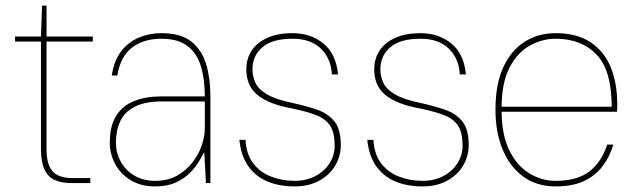

<svg xmlns="http://www.w3.org/2000/svg" viewBox="-20 -657 2273 689"><path d="M237 0Q201 0 176.5 -11Q152 -22 139.5 -49Q127 -76 127 -122V-508H34V-526H127L131 -637H147V-526H313V-508H147V-122Q147 -67 168.5 -42.5Q190 -18 240 -18H304V0Z M537 12Q486 12 449.5 -10Q413 -32 393.5 -68Q374 -104 374 -145Q374 -205 397 -241.5Q420 -278 461.5 -294.5Q503 -311 557 -311H715Q715 -374 700.5 -420.5Q686 -467 652 -492.5Q618 -518 559 -518Q495 -518 453.5 -486Q412 -454 401 -386H381Q389 -439 414.5 -472.5Q440 -506 478 -522Q516 -538 559 -538Q629 -538 667 -507.5Q705 -477 720 -426Q735 -375 735 -312V0H719L713 -111Q706 -98 693.5 -77Q681 -56 661 -36Q641 -16 610.5 -2Q580 12 537 12ZM537 -8Q582 -8 615 -26.5Q648 -45 670.5 -74Q693 -103 704 -135.5Q715 -168 715 -197V-293H562Q500 -293 463.5 -274Q427 -255 411.5 -222Q396 -189 396 -145Q396 -109 413 -77.5Q430 -46 462 -27Q494 -8 537 -8Z M1037 12Q983 12 940.5 -5.5Q898 -23 871.5 -60Q845 -97 839 -155H861Q864 -103 889 -70.5Q914 -38 953.5 -23Q993 -8 1037 -8Q1079 -8 1111.5 -25Q1144 -42 1162.5 -71Q1181 -100 1181 -134Q1181 -181 1165 -205.5Q1149 -230 1116.5 -243Q1084 -256 1032 -267Q987 -275 955 -287.5Q923 -300 903 -317Q883 -334 873.5 -356.5Q864 -379 864 -408Q864 -447 883.5 -476Q903 -505 940 -521.5Q977 -538 1030 -538Q1095 -538 1140.5 -501Q1186 -464 1193 -390H1171Q1168 -447 1131.5 -482.5Q1095 -518 1030 -518Q957 -518 921.5 -487.5Q886 -457 886 -408Q886 -382 897 -359Q908 -336 939 -318Q970 -300 1028 -288Q1078 -277 1117.5 -263.5Q1157 -250 1180 -221.5Q1203 -193 1203 -137Q1203 -97 1183 -63Q1163 -29 1125.5 -8.5Q1088 12 1037 12Z M1496 12Q1442 12 1399.5 -5.5Q1357 -23 1330.5 -60Q1304 -97 1298 -155H1320Q1323 -103 1348 -70.5Q1373 -38 1412.5 -23Q1452 -8 1496 -8Q1538 -8 1570.5 -25Q1603 -42 1621.5 -71Q1640 -100 1640 -134Q1640 -181 1624 -205.5Q1608 -230 1575.5 -243Q1543 -256 1491 -267Q1446 -275 1414 -287.5Q1382 -300 1362 -317Q1342 -334 1332.5 -356.5Q1323 -379 1323 -408Q1323 -447 1342.5 -476Q1362 -505 1399 -521.5Q1436 -538 1489 -538Q1554 -538 1599.5 -501Q1645 -464 1652 -390H1630Q1627 -447 1590.5 -482.5Q1554 -518 1489 -518Q1416 -518 1380.5 -487.5Q1345 -457 1345 -408Q1345 -382 1356 -359Q1367 -336 1398 -318Q1429 -300 1487 -288Q1537 -277 1576.5 -263.5Q1616 -250 1639 -221.5Q1662 -193 1662 -137Q1662 -97 1642 -63Q1622 -29 1584.5 -8.5Q1547 12 1496 12Z M1974 12Q1906 12 1857.5 -23.5Q1809 -59 1783.5 -121Q1758 -183 1758 -264Q1758 -355 1786 -415.5Q1814 -476 1862.5 -507Q1911 -538 1974 -538Q2050 -538 2099 -505.5Q2148 -473 2171.5 -416Q2195 -359 2195 -283Q2195 -275 2195 -269.5Q2195 -264 2194 -256H1769V-274H2175Q2175 -405 2120.5 -461.5Q2066 -518 1974 -518Q1926 -518 1881.5 -493.5Q1837 -469 1808.5 -414.5Q1780 -360 1780 -269V-260Q1780 -175 1807 -119Q1834 -63 1878.5 -35.5Q1923 -8 1974 -8Q2050 -8 2094 -41Q2138 -74 2159 -138H2181Q2168 -94 2142 -60Q2116 -26 2075 -7Q2034 12 1974 12Z"/></svg>

Font: DM Sans 9pt Thin
Style: Regular
Weight: 250
Version: Version 4.004;gftools[0.9.30]